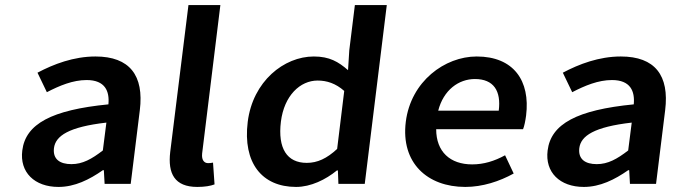

<svg xmlns="http://www.w3.org/2000/svg" viewBox="-20 -726 2682 758"><path d="M68 -132C57 -46 116 12 211 12C275 12 333 -17 386 -54H390L393 0H496L532 -291C549 -428 492 -503 357 -503C271 -503 192 -473 128 -439L165 -362C215 -388 268 -410 322 -410C395 -410 413 -366 408 -314C184 -292 81 -237 68 -132ZM193 -141C199 -190 252 -225 400 -242L386 -132C342 -98 306 -78 262 -78C217 -78 188 -97 193 -141Z M652 -126C642 -41 669 12 759 12C789 12 811 8 827 2L821 -84C811 -82 807 -82 801 -82C788 -82 775 -92 778 -120L850 -706H724Z M958 -245C938 -83 1014 12 1149 12C1207 12 1266 -17 1310 -53H1314L1316 0H1420L1507 -706H1381L1359 -528L1354 -449C1316 -482 1281 -503 1219 -503C1101 -503 978 -405 958 -245ZM1089 -246C1102 -349 1165 -408 1234 -408C1270 -408 1305 -397 1339 -367L1311 -138C1270 -100 1233 -83 1191 -83C1113 -83 1076 -140 1089 -246Z M1582 -245C1562 -83 1667 12 1817 12C1885 12 1952 -10 2008 -41L1974 -113C1932 -90 1890 -77 1844 -77C1757 -77 1702 -127 1702 -216H2045C2050 -228 2054 -248 2057 -270C2074 -407 2008 -503 1862 -503C1736 -503 1602 -405 1582 -245ZM1710 -289C1731 -371 1791 -414 1855 -414C1929 -414 1959 -367 1949 -289Z M2142 -132C2131 -46 2190 12 2285 12C2349 12 2407 -17 2460 -54H2464L2467 0H2570L2606 -291C2623 -428 2566 -503 2431 -503C2345 -503 2266 -473 2202 -439L2239 -362C2289 -388 2342 -410 2396 -410C2469 -410 2487 -366 2482 -314C2258 -292 2155 -237 2142 -132ZM2267 -141C2273 -190 2326 -225 2474 -242L2460 -132C2416 -98 2380 -78 2336 -78C2291 -78 2262 -97 2267 -141Z"/></svg>

Font: Falling Sky
Style: ExtObl
Weight: 400
Designer: Paul D. Hunt
Foundry: Adobe Systems Incorporated
Version: Version 1.02